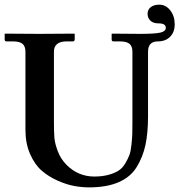

<svg xmlns="http://www.w3.org/2000/svg" viewBox="-20 -790 768 822"><path d="M655.8 -612.8Q613.8 -612.8 613.8 -568.8V-293Q613.8 -221.2 602.8 -169.7Q591.8 -118.2 565.4 -75.2Q539.1 -32.2 488 -10Q437 12.2 361.8 12.2Q332 12.2 299.6 6.6Q267.1 1 228 -16.1Q189 -33.2 158.9 -59.1Q128.9 -85 108.9 -130.4Q88.9 -175.8 88.9 -233.9V-568.8Q88.9 -591.8 76.4 -602.3Q64 -612.8 35.2 -612.8H7.8Q0 -612.8 0 -621.1V-645L2 -646Q108.9 -645 147.9 -645L297.9 -646L299.8 -645V-621.1Q299.8 -613.3 292 -612.8H266.1Q210.9 -612.8 210.9 -568.8V-267.1Q210.9 -225.1 212.9 -200.4Q214.8 -175.8 227.5 -142.3Q240.2 -108.9 265.1 -84Q314.9 -34.2 383.8 -34.2Q418 -34.2 444.6 -41.5Q471.2 -48.8 488 -59.8Q504.9 -70.8 516.8 -91.3Q528.8 -111.8 534.4 -127.4Q540 -143.1 543 -172.1Q545.9 -201.2 546.4 -217.5Q546.9 -233.9 546.9 -265.6Q546.9 -272 546.9 -274.9V-568.8Q546.9 -591.8 534.4 -602.3Q522 -612.8 493.2 -612.8H465.8Q458 -612.8 458 -621.1V-645L460 -646Q541 -645 580.1 -645Q643.1 -645 666.5 -650.4Q689.9 -655.8 689.9 -670.9Q689.9 -689.9 659.2 -689.9Q635.3 -689.9 623.5 -701.9Q611.8 -713.9 611.8 -731Q611.8 -749 625.5 -759.5Q639.2 -770 662.1 -770Q689.9 -770 709 -745.6Q728 -721.2 728 -686Q728 -652.8 708.5 -632.8Q689 -612.8 655.8 -612.8Z"/></svg>

Font: Linux Libertine
Style: Semibold
Weight: 600
Designer: Philipp H. Poll
Foundry: Philipp H. Poll
Version: Version 5.1.2 ; ttfautohint (v0.9)